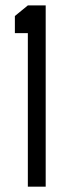

<svg xmlns="http://www.w3.org/2000/svg" viewBox="-20 -704 228 724"><path d="M36.1 -579.1V-643.6L85 -683.6H152.3V0H85V-579.1Z"/></svg>

Font: Post No Bills Jaffna Medium
Style: Regular
Weight: 500
Designer: Kosala Senevirathne, Siva Puranthara, Lasantha Premarathna, Tharique Azeez
Foundry: Mooniak
Version: Version 1.220 ; ttfautohint (v1.6)